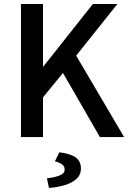

<svg xmlns="http://www.w3.org/2000/svg" viewBox="-20 -674 630 944"><path d="M83 0V-654.3H191.4V-347.2H193.4L436.5 -654.3H557.1L354.5 -400.4L590.3 0H471.2L289.6 -315.4L191.4 -195.3V0ZM220.7 250 210.9 202.6Q249.5 198.2 273.7 188.5Q297.9 178.7 297.9 160.2Q297.9 143.1 284.7 133.8Q271.5 124.5 250 119.1L272 74.7Q328.6 82 353.3 100.8Q377.9 119.6 377.9 154.8Q377.9 185.5 356 205.6Q334 225.6 298.1 236.3Q262.2 247.1 220.7 250Z"/></svg>

Font: Varta Light
Style: Bold
Weight: 700
Version: Version 1.004